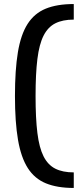

<svg xmlns="http://www.w3.org/2000/svg" viewBox="-20 -825 393 950"><path d="M345 105Q263 105 207 82Q151 59 117.5 6.5Q84 -46 69 -133.5Q54 -221 54 -350Q54 -479 68.5 -566.5Q83 -654 116.5 -706.5Q150 -759 206 -782Q262 -805 345 -805V-728Q290 -728 253.5 -709.5Q217 -691 195.5 -648.5Q174 -606 165 -533Q156 -460 156 -350Q156 -240 165 -167Q174 -94 195.5 -51.5Q217 -9 253.5 9.5Q290 28 345 28Z"/></svg>

Font: Pathway Extreme 28pt Medium
Style: Regular
Weight: 500
Designer: Eduardo Rodriguez Tunni
Foundry: Eduardo Rodriguez Tunni
Version: Version 1.001;gftools[0.9.26]